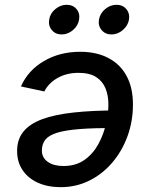

<svg xmlns="http://www.w3.org/2000/svg" viewBox="-20 -775 621 806"><path d="M316.4 -557.6Q385.7 -557.6 435.5 -531.2Q485.4 -504.9 511.7 -455.6Q538.1 -406.2 538.1 -336.4Q538.1 -265.6 515.1 -202.9Q492.2 -140.1 450.9 -92Q409.7 -43.9 354.5 -16.6Q299.3 10.7 234.9 10.7Q180.7 10.7 139.4 -7.8Q98.1 -26.4 75 -60.5Q51.8 -94.7 51.8 -141.6Q51.8 -189 77.6 -221.7Q103.5 -254.4 156 -274.2Q208.5 -293.9 288.8 -302.7Q369.1 -311.5 477.5 -311.5L464.8 -237.8Q374 -237.8 314.2 -233.2Q254.4 -228.5 219.7 -217.8Q185.1 -207 170.4 -188.7Q155.8 -170.4 155.8 -142.6Q155.8 -113.3 180.4 -95.7Q205.1 -78.1 246.1 -78.1Q298.8 -78.1 335 -104Q371.1 -129.9 393.1 -170.4Q415 -210.9 425 -255.4Q435.1 -299.8 435.1 -336.9Q435.1 -374 422.9 -404.1Q410.6 -434.1 383.3 -451.7Q356 -469.2 309.1 -469.2Q260.7 -469.2 222.7 -448.2Q184.6 -427.2 166 -391.1L67.9 -412.1Q97.2 -479 163.8 -518.3Q230.5 -557.6 316.4 -557.6ZM448.2 -630.4Q421.9 -630.4 406.5 -648.9Q391.1 -667.5 395.5 -692.9Q399.9 -718.8 421.4 -736.8Q442.9 -754.9 469.2 -754.9Q495.1 -754.9 510.3 -736.8Q525.4 -718.8 521.5 -692.9Q517.1 -667.5 495.6 -648.9Q474.1 -630.4 448.2 -630.4ZM238.8 -630.4Q212.9 -630.4 197.5 -648.9Q182.1 -667.5 186.5 -692.9Q190.4 -718.8 212.2 -736.8Q233.9 -754.9 259.8 -754.9Q286.1 -754.9 301.3 -736.8Q316.4 -718.8 312 -692.9Q308.1 -667.5 286.6 -648.9Q265.1 -630.4 238.8 -630.4Z"/></svg>

Font: Inter Medium
Style: Italic
Weight: 500
Italic angle: -9.3988°
Designer: Rasmus Andersson
Foundry: rsms
Version: Version 4.001;git-66647c0bb